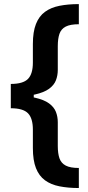

<svg xmlns="http://www.w3.org/2000/svg" viewBox="-20 -768 433 942"><path d="M33 -294V-356.2Q93.4 -356.2 117.4 -380.9Q141.3 -405.5 141.3 -461.3V-551.8Q141.3 -611.9 156.4 -650.2Q171.5 -688.6 200.6 -709.9Q229.8 -731.2 271.7 -739.5Q313.6 -747.9 366.8 -747.9V-649.1Q324.9 -649.1 302.6 -637.6Q280.2 -626.1 271.8 -602.3Q263.5 -578.5 263.5 -541.5V-425.1Q263.5 -397.7 254.3 -373.9Q245 -350.1 220.5 -332.2Q196 -314.3 150.7 -304.2Q105.5 -294 33 -294ZM366.8 154.5Q313.6 154.5 271.7 146.1Q229.8 137.8 200.6 116.5Q171.5 95.2 156.4 56.8Q141.3 18.5 141.3 -41.5V-131.7Q141.3 -187.5 117.4 -212.2Q93.4 -236.9 33 -236.9V-299Q105.5 -299 150.7 -288.9Q196 -278.8 220.5 -260.8Q245 -242.9 254.3 -219.1Q263.5 -195.3 263.5 -168.3V-51.8Q263.5 -14.9 271.8 8.9Q280.2 32.7 302.6 44.4Q324.9 56.1 366.8 56.1ZM33 -236.9V-356.2H145.6V-236.9Z"/></svg>

Font: InterMG SemiBold
Style: Regular
Weight: 600
Designer: Rasmus Andersson
Foundry: rsms
Version: Version 3.019;December 26, 2023;FontCreator 15.0.0.2955 64-b